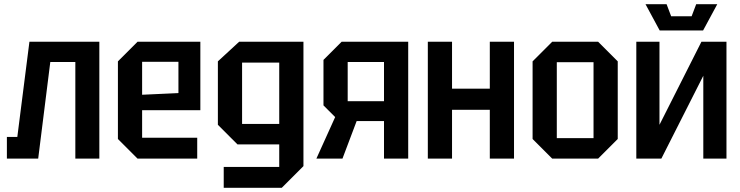

<svg xmlns="http://www.w3.org/2000/svg" viewBox="-20 -760 3548 920"><path d="M456 -560V0H341V-463H221L163 0H13V-104H63L121 -560Z M545 -94V-466L639 -560H940V-232H661V-100H925V0H639ZM661 -306 835 -314V-464H661Z M1052 140V40H1318V-68H1118L1024 -162V-466L1126 -560H1434V36L1330 140ZM1140 -460V-166H1318V-460Z M1646 -275H1820V-463H1646ZM1530 -255V-473L1617 -560H1936V0H1820V-180H1689L1621 0H1496L1586 -199Z M2030 0V-560H2146V-335H2327V-560H2443V0H2327V-234H2146V0Z M2532 -94V-466L2626 -560H2846L2940 -466V-94L2846 0H2626ZM2648 -98H2824V-462H2648Z M3461 0H3350V-397L3149 0H3029V-560H3140V-162L3341 -560H3461ZM3316 -740H3417L3349 -614H3141L3073 -740H3174L3196 -682H3294Z"/></svg>

Font: Tektur SemiCondensed Medium
Style: Regular
Weight: 500
Width: 4
Designer: Adam Jagosz
Foundry: Adam Jagosz
Version: Version 1.005;gftools[0.9.30]